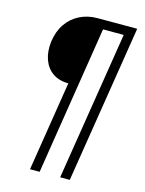

<svg xmlns="http://www.w3.org/2000/svg" viewBox="-130 -783 788 1040"><g transform="rotate(15 264.0 -262.5)"><path d="M143 180 223 -323Q171 -323 135.5 -347.5Q100 -372 84 -416Q68 -460 75 -518Q83 -576 111.5 -618Q140 -660 185 -682.5Q230 -705 284 -705H507L366 180H312L445 -654H329L197 180Z"/></g></svg>

Font: Nunito Sans 10pt SemiCondensed Light
Style: Italic
Weight: 300
Width: 4
Italic angle: -9°
Designer: Vernon Adams
Foundry: Vernon Adams
Version: Version 3.101;gftools[0.9.27]